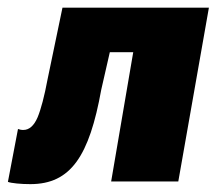

<svg xmlns="http://www.w3.org/2000/svg" viewBox="-74 -466 561 493"><path d="M3.9 6.8C107.9 6.8 155.3 -65.4 186 -235.8L208 -332H268.1L211.4 0H383.8L462.4 -446.3H86.4L48.3 -263.2C40 -218.8 31.2 -185.5 22.5 -164.6C13.2 -143.1 1 -132.3 -14.2 -132.3C-20 -132.3 -23.4 -133.3 -27.8 -134.8L-53.7 1C-45.4 4.4 -20 6.8 3.9 6.8Z"/></svg>

Font: Roboto Flex Super Cond Black
Style: Italic
Weight: 900
Width: 3
Italic angle: -10°
Designer: Berlow after Robertson
Foundry: Google
Version: Version 3.200;Glyphs 3.3 (3311)